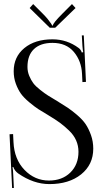

<svg xmlns="http://www.w3.org/2000/svg" viewBox="-20 -905 507 952"><path d="M253.9 -767.6H226.6L127 -865.2L144.5 -884.8L192.4 -836.9Q206.1 -823.2 216.8 -810.1Q227.5 -796.9 232.9 -788.6Q238.3 -780.3 238.3 -778.3H242.2Q242.2 -790 289.1 -836.9L336.9 -884.8L354.5 -865.2ZM27.3 -239.3 44.9 -240.2 46.9 -200.2Q50.8 -115.2 101.6 -62.5Q152.3 -9.8 222.7 -9.8Q288.1 -9.8 328.6 -49.3Q369.1 -88.9 369.1 -152.3Q369.1 -182.6 357.4 -209Q345.7 -235.4 322.3 -257.8Q298.8 -280.3 276.9 -296.4Q254.9 -312.5 220.7 -333Q187.5 -352.5 169.4 -364.3Q151.4 -376 124.5 -398.4Q97.7 -420.9 83.5 -440.9Q69.3 -460.9 58.6 -489.7Q47.9 -518.6 47.9 -551.8Q47.9 -623 100.6 -666.5Q153.3 -710 240.2 -710Q312.5 -710 370.1 -667Q380.9 -659.2 385.7 -644.5L392.6 -646.5Q390.6 -654.3 388.7 -677.7L385.7 -729.5H395.5L406.2 -499L388.7 -498L386.7 -539.1Q383.8 -602.5 346.2 -647.5Q308.6 -692.4 240.2 -692.4Q180.7 -692.4 148.4 -661.6Q116.2 -630.9 116.2 -573.2Q116.2 -549.8 125 -528.8Q133.8 -507.8 145 -492.7Q156.2 -477.5 179.2 -459.5Q202.1 -441.4 217.8 -431.6Q233.4 -421.9 262.7 -404.3Q294.9 -384.8 315.4 -371.1Q335.9 -357.4 362.8 -334.5Q389.6 -311.5 404.8 -289.1Q419.9 -266.6 431.2 -234.9Q442.4 -203.1 442.4 -168Q442.4 -88.9 382.3 -40.5Q322.3 7.8 224.6 7.8Q146.5 7.8 70.3 -44.9Q52.7 -57.6 45.9 -77.1L42 -76.2Q44.9 -63.5 45.9 -34.2L48.8 27.3H40Z"/></svg>

Font: FoglihtenNo07
Style: Regular
Weight: 500
Designer: gluk (gluksza@wp.pl)
Foundry: gluk (gluksza@wp.pl)
Version: Version 0.871